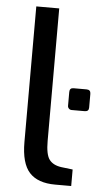

<svg xmlns="http://www.w3.org/2000/svg" viewBox="-54 -798 447 834"><g transform="rotate(5 169.0 -381.0)"><path d="M70 -172V-763H170V-185Q170 -126 186.5 -104Q203 -82 239 -77L289 -71V1H219Q143 1 106.5 -39Q70 -79 70 -172ZM245 -345V-405Q245 -423 262 -423H319Q337 -423 337 -405V-345Q337 -328 319 -328H262Q255 -328 250 -333Q245 -338 245 -345Z"/></g></svg>

Font: Exo Medium
Style: Regular
Weight: 500
Designer: Natanael Gama
Foundry: Natanael Gama
Version: Version 1.500; ttfautohint (v1.6)